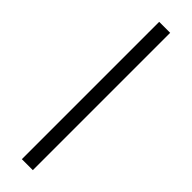

<svg xmlns="http://www.w3.org/2000/svg" viewBox="-247 -696 692 692"><g transform="rotate(45 99.0 -350.0)"><path d="M71 0V-700H127V0Z"/></g></svg>

Font: Bricolage Grotesque 12pt Condensed ExtraLight
Style: Regular
Weight: 200
Width: 3
Designer: Mathieu Triay
Foundry: Atelier Triay
Version: Version 1.001; ttfautohint (v1.8.4.7-5d5b);gftools[0.9.33.de